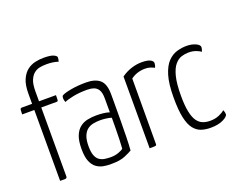

<svg xmlns="http://www.w3.org/2000/svg" viewBox="-117 -950 1447 1171"><g transform="rotate(-20 606.0 -365.0)"><path d="M94 0V-460H15Q15 -478 16 -486.5Q17 -495 19.5 -497.5Q22 -500 29 -500H94V-565Q94 -623 109.5 -657.5Q125 -692 149 -710Q173 -728 201 -734Q229 -740 255 -740Q300 -740 319.5 -731Q339 -722 339 -712Q339 -706 337.5 -699Q336 -692 334 -686Q316 -692 298 -694.5Q280 -697 259 -697Q238 -697 217 -693.5Q196 -690 178.5 -676.5Q161 -663 150 -637Q139 -611 139 -564V-500H249Q249 -481 248.5 -472.5Q248 -464 245.5 -462Q243 -460 237 -460H139V-12Q139 -9 136.5 -4.5Q134 0 127 0Z M427 10Q400 11 374.5 6.5Q349 2 328.5 -12.5Q308 -27 295.5 -56.5Q283 -86 283 -138Q283 -191 296 -223Q309 -255 331 -272Q353 -289 381 -294.5Q409 -300 438 -300Q460 -300 482.5 -297.5Q505 -295 522 -289Q522 -289 522 -306Q522 -323 522 -344.5Q522 -366 522 -380Q522 -416 511 -434.5Q500 -453 481 -459.5Q462 -466 437 -466Q387 -466 347.5 -458Q308 -450 289 -441Q286 -448 284.5 -454.5Q283 -461 283 -467Q283 -473 284.5 -478Q286 -483 290 -485Q305 -494 349 -502Q393 -510 447 -510Q506 -510 536.5 -483.5Q567 -457 567 -389V-327Q567 -270 566.5 -216Q566 -162 565 -114Q564 -66 561 -27Q546 -18 513.5 -4Q481 10 427 10ZM435 -30Q462 -30 485.5 -38.5Q509 -47 517 -55Q519 -78 520 -111.5Q521 -145 521.5 -182.5Q522 -220 522 -254Q507 -259 486.5 -261.5Q466 -264 450 -264Q427 -264 405.5 -260Q384 -256 367 -243.5Q350 -231 339.5 -206Q329 -181 329 -139Q329 -101 337.5 -79Q346 -57 361 -46.5Q376 -36 395 -33Q414 -30 435 -30Z M675 0V-466Q708 -489 742 -499.5Q776 -510 808 -510Q844 -510 862.5 -501Q881 -492 881 -478Q881 -472 879 -464Q877 -456 874 -450Q863 -456 848 -461Q833 -466 814 -466Q788 -466 764.5 -458.5Q741 -451 721 -436L720 -12Q720 -6 718 -3.5Q716 -1 706.5 -0.5Q697 0 675 0Z M1068 10Q1035 10 1008 1Q981 -8 960.5 -33.5Q940 -59 929 -108.5Q918 -158 918 -239Q918 -329 934.5 -383Q951 -437 978 -464.5Q1005 -492 1037 -501Q1069 -510 1099 -510Q1132 -510 1157.5 -498.5Q1183 -487 1183 -472Q1183 -467 1181 -459Q1179 -451 1176 -444Q1164 -453 1143.5 -460.5Q1123 -468 1096 -468Q1075 -468 1051.5 -461Q1028 -454 1008 -430.5Q988 -407 976 -360.5Q964 -314 964 -236Q964 -171 972.5 -131Q981 -91 996 -69.5Q1011 -48 1032.5 -39.5Q1054 -31 1080 -31Q1113 -31 1138.5 -42Q1164 -53 1176 -65Q1180 -57 1181.5 -50.5Q1183 -44 1183 -37Q1183 -22 1151 -6Q1119 10 1068 10Z"/></g></svg>

Font: Yanone Kaffeesatz ExtraLight Light
Style: Regular
Weight: 300
Version: Version 2.003